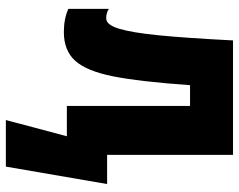

<svg xmlns="http://www.w3.org/2000/svg" viewBox="-98 -494 796 639"><g transform="rotate(90 299.5 -175.0)"><path d="M593 -134 535 203H380L434 0H333V-410H264Q252 -241 234.5 -153.5Q217 -66 183 -28Q149 10 87 10Q43 10 10 -5V-140Q22 -131 42 -131Q63 -131 76 -173.5Q89 -216 98 -306Q107 -396 115 -553H496V-134Z"/></g></svg>

Font: Noto Sans UI CondBlack
Style: Regular
Weight: 900
Width: 3
Designer: Monotype Design Team
Foundry: Monotype Imaging Inc.
Version: Version 1.001